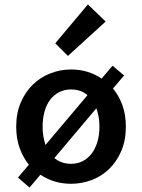

<svg xmlns="http://www.w3.org/2000/svg" viewBox="-20 -816 640 865"><path d="M300 12Q223 12 162 -29L113 29L61 -16L110 -74Q84 -106 68.5 -149Q53 -192 53 -245Q53 -306 73.5 -354Q94 -402 128 -435Q162 -468 207 -485.5Q252 -503 300 -503Q377 -503 438 -462L487 -520L539 -476L489 -417Q516 -385 531.5 -342Q547 -299 547 -245Q547 -184 526.5 -136Q506 -88 472 -55Q438 -22 393 -5Q348 12 300 12ZM172 -245Q172 -222 175.5 -201.5Q179 -181 185 -163L374 -387Q345 -413 300 -413Q270 -413 246 -400.5Q222 -388 205.5 -366Q189 -344 180.5 -313Q172 -282 172 -245ZM300 -78Q330 -78 353.5 -90.5Q377 -103 393.5 -125Q410 -147 419 -177.5Q428 -208 428 -245Q428 -291 414 -328L225 -104Q256 -78 300 -78ZM286 -564 229 -621 376 -796 456 -719Z"/></svg>

Font: Source Code Pro Semibold
Style: Regular
Weight: 600
Monospace: yes
Designer: Paul D. Hunt, Teo Tuominen
Foundry: Adobe Systems Incorporated
Version: Version 2.030;PS 1.000;hotconv 16.6.51;makeotf.lib2.5.65220